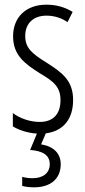

<svg xmlns="http://www.w3.org/2000/svg" viewBox="-20 -562 366 822"><path d="M240 141C240 96 211 65 156 56L176 9C252 -1 293 -53 293 -134C293 -218 245 -252 179 -294C116 -333 88 -357 88 -408C88 -463 124 -495 179 -495C212 -495 244 -485 269 -467L291 -511C259 -531 221 -542 179 -542C88 -542 36 -485 36 -407C36 -327 84 -290 151 -248C211 -213 239 -189 239 -133C239 -74 208 -40 150 -40C107 -40 64 -56 35 -78V-21C59 -6 95 7 138 10L109 80C160 84 193 100 193 141C193 179 164 201 119 201C105 201 88 199 75 195V234C89 238 108 240 126 240C197 240 240 203 240 141Z"/></svg>

Font: Noto Sans Gurmukhi UI ExtraCondensed Light
Style: Regular
Weight: 300
Width: 2
Designer: Jelle Bosma - Monotype Design Team
Foundry: Monotype Imaging Inc.
Version: Version 2.004